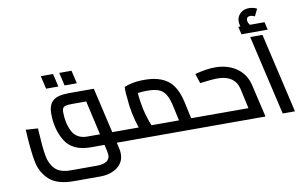

<svg xmlns="http://www.w3.org/2000/svg" viewBox="-111 -1187 2684 1680"><g transform="rotate(-10 1231.0 -346.5)"><path d="M972 -18Q972 0 959 0H845L826 -83L857 53Q863 79 863 100Q863 178 802 222Q741 266 650 266H418Q271 266 200.5 202.5Q130 139 110 39.5Q90 -60 80 -250L188 -243L189 -216Q197 -72 210 2.5Q223 77 267.5 122.5Q312 168 404 168H636Q695 168 724.5 148.5Q754 129 754 92Q754 83 750 63L736 0H614Q453 0 388.5 -104Q324 -208 324 -351Q324 -428 365.5 -464Q407 -500 507 -500H729L822 -98H936Q952 -98 962 -67Q972 -36 972 -18ZM713 -98 644 -402H522Q484 -402 464.5 -397.5Q445 -393 437 -381Q429 -369 429 -346Q429 -246 467.5 -172Q506 -98 600 -98ZM291 -689H400L427 -573H318ZM455 -689H564L591 -573H482Z M1676 -18Q1676 0 1662 0H1544H1543H958Q942 -1 932.5 -31.5Q923 -62 923 -80Q923 -97 935 -98H1057Q1035 -161 1020.5 -233Q1006 -305 1003 -366Q997 -410 997 -443Q997 -460 998 -467Q1019 -480 1068 -490Q1117 -500 1178 -500Q1310 -500 1384.5 -443Q1459 -386 1490 -250L1523 -98H1639Q1655 -98 1665.5 -67Q1676 -36 1676 -18ZM1415 -98 1384 -240Q1369 -303 1346.5 -338Q1324 -373 1286 -387.5Q1248 -402 1184 -402Q1140 -402 1102 -396Q1106 -328 1124 -245Q1139 -178 1170 -98Z M2166 0H1662Q1646 0 1636 -30.5Q1626 -61 1626 -80Q1626 -98 1639 -98H2032L1992 -279Q1978 -338 1932 -369.5Q1886 -401 1810 -401Q1763 -401 1654 -387L1626 -473Q1730 -500 1803 -500Q1917 -500 1996 -445Q2075 -390 2099 -289Z M2155 -708H2264L2428 0H2319ZM2317 -745H2084L2068 -814H2087Q2079 -838 2079 -857Q2079 -901 2109.5 -930Q2140 -959 2189 -959Q2205 -959 2224.5 -954.5Q2244 -950 2258 -942L2227 -879Q2205 -890 2188 -890Q2172 -890 2162.5 -881.5Q2153 -873 2153 -859Q2153 -837 2171 -814H2301Z"/></g></svg>

Font: Cairo SemiBold
Style: Italic
Weight: 600
Italic angle: -13°
Designer: Mohamed Gaber, Accademia di Belle Arti di Urbino and others
Foundry: Kief Type Foundry, Accademia di Belle Arti di Urbino and others
Version: Version 3.011